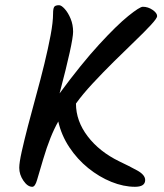

<svg xmlns="http://www.w3.org/2000/svg" viewBox="-20 -718 631 738"><path d="M104 0Q86 0 70 -23.5Q54 -47 54 -73Q54 -93 63.5 -135.5Q73 -178 87.5 -234Q102 -290 119 -351.5Q136 -413 150.5 -472.5Q165 -532 174.5 -582.5Q184 -633 184 -666Q184 -684 188 -691Q192 -698 207 -698Q216 -698 229 -683.5Q242 -669 251.5 -646Q261 -623 261 -596Q261 -556 209 -359Q293 -473 361 -547Q429 -621 473 -656.5Q517 -692 529 -692Q549 -692 566.5 -680Q584 -668 584 -656Q584 -648 560 -622Q536 -596 498 -559.5Q460 -523 417.5 -481Q375 -439 336 -397Q297 -355 272 -320Q272 -253 317 -194Q362 -135 438 -98Q476 -80 507 -63Q538 -46 538 -26Q538 0 499 0Q455 0 408 -19Q361 -38 319 -72Q277 -106 246.5 -152Q216 -198 204 -251Q173 -197 146 -106Q130 -53 122.5 -26.5Q115 0 104 0Z"/></svg>

Font: Solitreo
Style: Regular
Weight: 400
Designer: Nathan Gross, Bryan Kirschen, Binghamton University
Foundry: Eli Heuer
Version: Version 1.100; ttfautohint (v1.8.4.7-5d5b)